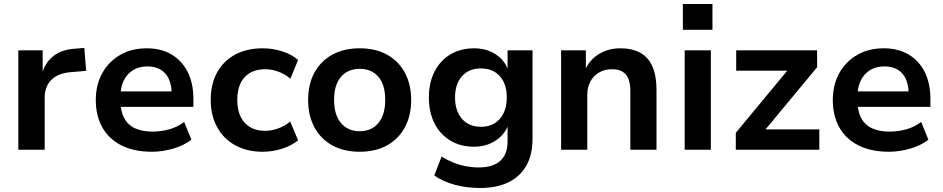

<svg xmlns="http://www.w3.org/2000/svg" viewBox="-20 -744 4685 954"><path d="M71 0V-494H192V-374H188Q203 -432 244.5 -465Q286 -498 352 -502L399 -506L408 -392L327 -385Q266 -379 234 -346Q202 -313 202 -258V0Z M735 10Q647 10 584.5 -21Q522 -52 489 -110Q456 -168 456 -247Q456 -322 487.5 -379.5Q519 -437 576 -470.5Q633 -504 709 -504Q780 -504 832 -473.5Q884 -443 912.5 -386.5Q941 -330 941 -252V-213H560V-290H849L833 -274Q833 -343 801.5 -378.5Q770 -414 712 -414Q671 -414 641 -395.5Q611 -377 594.5 -343Q578 -309 578 -260V-250Q578 -195 596 -159.5Q614 -124 650 -107Q686 -90 738 -90Q778 -90 819.5 -101Q861 -112 895 -138L931 -50Q894 -21 840.5 -5.5Q787 10 735 10Z M1285 10Q1207 10 1149 -22Q1091 -54 1059 -112Q1027 -170 1027 -248Q1027 -327 1059 -384.5Q1091 -442 1149 -473Q1207 -504 1286 -504Q1336 -504 1383.5 -488.5Q1431 -473 1461 -446L1423 -353Q1396 -376 1363 -388Q1330 -400 1299 -400Q1232 -400 1195.5 -360.5Q1159 -321 1159 -248Q1159 -175 1195.5 -134.5Q1232 -94 1298 -94Q1329 -94 1362.5 -106Q1396 -118 1422 -140L1461 -47Q1430 -21 1383 -5.5Q1336 10 1285 10Z M1767 10Q1689 10 1631.5 -21.5Q1574 -53 1542.5 -111Q1511 -169 1511 -247Q1511 -326 1542.5 -383.5Q1574 -441 1631.5 -472.5Q1689 -504 1767 -504Q1846 -504 1903 -472.5Q1960 -441 1991.5 -383Q2023 -325 2023 -247Q2023 -169 1991.5 -111Q1960 -53 1903 -21.5Q1846 10 1767 10ZM1767 -92Q1826 -92 1860 -132.5Q1894 -173 1894 -248Q1894 -323 1860 -362.5Q1826 -402 1767 -402Q1709 -402 1674.5 -362.5Q1640 -323 1640 -248Q1640 -173 1674.5 -132.5Q1709 -92 1767 -92Z M2365 190Q2301 190 2241.5 174.5Q2182 159 2138 128L2174 34Q2201 51 2232 63.5Q2263 76 2295 82Q2327 88 2358 88Q2429 88 2465.5 55.5Q2502 23 2502 -42V-123H2505Q2488 -75 2442 -45Q2396 -15 2336 -15Q2268 -15 2217.5 -45.5Q2167 -76 2139 -131Q2111 -186 2111 -260Q2111 -333 2139 -388Q2167 -443 2217.5 -473.5Q2268 -504 2336 -504Q2397 -504 2443 -474Q2489 -444 2505 -394H2502V-494H2626V-55Q2626 24 2595.5 78.5Q2565 133 2507 161.5Q2449 190 2365 190ZM2370 -114Q2429 -114 2463.5 -153.5Q2498 -193 2498 -260Q2498 -327 2463.5 -365.5Q2429 -404 2370 -404Q2310 -404 2275.5 -365.5Q2241 -327 2241 -260Q2241 -193 2275.5 -153.5Q2310 -114 2370 -114Z M2768 0V-494H2891V-394H2886Q2909 -447 2956 -475.5Q3003 -504 3062 -504Q3122 -504 3162 -481.5Q3202 -459 3222 -413Q3242 -367 3242 -297V0H3112V-291Q3112 -328 3102.5 -352Q3093 -376 3073 -388Q3053 -400 3021 -400Q2985 -400 2957 -384Q2929 -368 2913.5 -339Q2898 -310 2898 -273V0Z M3373 -596V-724H3520V-596ZM3382 0V-494H3512V0Z M3636 0V-84L3920 -427L3921 -393H3638V-494H4040V-410L3753 -64L3751 -101H4051V0Z M4397 10Q4309 10 4246.5 -21Q4184 -52 4151 -110Q4118 -168 4118 -247Q4118 -322 4149.5 -379.5Q4181 -437 4238 -470.5Q4295 -504 4371 -504Q4442 -504 4494 -473.5Q4546 -443 4574.5 -386.5Q4603 -330 4603 -252V-213H4222V-290H4511L4495 -274Q4495 -343 4463.5 -378.5Q4432 -414 4374 -414Q4333 -414 4303 -395.5Q4273 -377 4256.5 -343Q4240 -309 4240 -260V-250Q4240 -195 4258 -159.5Q4276 -124 4312 -107Q4348 -90 4400 -90Q4440 -90 4481.5 -101Q4523 -112 4557 -138L4593 -50Q4556 -21 4502.5 -5.5Q4449 10 4397 10Z"/></svg>

Font: Nunito Sans 10pt
Style: Bold
Weight: 700
Designer: Vernon Adams
Foundry: Vernon Adams
Version: Version 3.101;gftools[0.9.27]